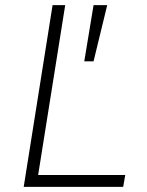

<svg xmlns="http://www.w3.org/2000/svg" viewBox="-20 -725 571 745"><path d="M72 0 184 -705H233L128 -46H466L458 0ZM307 -487 343 -705H396L343 -487Z"/></svg>

Font: Nunito Sans 7pt SemiCondensed ExtraLight
Style: Italic
Weight: 250
Width: 4
Italic angle: -9°
Designer: Vernon Adams
Foundry: Vernon Adams
Version: Version 3.101;gftools[0.9.27]